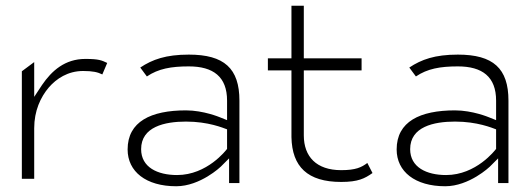

<svg xmlns="http://www.w3.org/2000/svg" viewBox="-20 -652 1844 668"><path d="M56 -30H99V-206C99 -266 121 -314 150 -348C176 -378 216 -405 269 -405C303 -405 320 -401 336 -393L353 -433C334 -442 324 -447 277 -447C206 -447 160 -406 126 -356L99 -315V-436L56 -404Z M424 -132C424 -55 488 -4 593 -4C677 -4 748 -72 748 -72L777 -101V-15H813V-302C813 -414 760 -462 637 -462C557 -462 510 -445 468 -417L491 -386C531 -413 575 -421 637 -421C722 -421 770 -385 770 -302V-234L745 -244C745 -244 688 -268 627 -268C505 -268 424 -229 424 -132ZM471 -133C471 -211 553 -229 627 -229C705 -229 756 -207 770 -202V-134C767 -130 701 -43 596 -43C528 -43 471 -70 471 -133Z M912 -407H994V-175C996 -72 1050 -19 1167 -19C1226 -19 1249 -31 1276 -50L1258 -85C1238 -70 1218 -60 1167 -60C1081 -60 1037 -107 1037 -181V-407H1238V-449H1037V-632H994V-449H912Z M1360 -132C1360 -55 1424 -4 1529 -4C1613 -4 1684 -72 1684 -72L1713 -101V-15H1749V-302C1749 -414 1696 -462 1573 -462C1493 -462 1446 -445 1404 -417L1427 -386C1467 -413 1511 -421 1573 -421C1658 -421 1706 -385 1706 -302V-234L1681 -244C1681 -244 1624 -268 1563 -268C1441 -268 1360 -229 1360 -132ZM1407 -133C1407 -211 1489 -229 1563 -229C1641 -229 1692 -207 1706 -202V-134C1703 -130 1637 -43 1532 -43C1464 -43 1407 -70 1407 -133Z"/></svg>

Font: Charger Sport
Style: HLExt
Weight: 100
Designer: Jasper
Foundry: Cannot Into Space Fonts
Version: Version 1.1